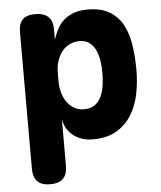

<svg xmlns="http://www.w3.org/2000/svg" viewBox="-53 -606 706 843"><g transform="rotate(-5 300.0 -185.0)"><path d="M133 -560Q171 -560 190.5 -542Q210 -524 210 -487V-441Q218 -465 229.5 -487Q241 -509 259 -525Q277 -541 303 -550.5Q329 -560 365 -560Q421 -560 458 -539Q495 -518 516.5 -480.5Q538 -443 546.5 -390.5Q555 -338 555 -276Q555 -227 545.5 -176Q536 -125 511.5 -83.5Q487 -42 445 -16Q403 10 337 10Q289 10 253.5 -16.5Q218 -43 210 -91V115Q210 153 191.5 171.5Q173 190 135 190Q97 190 78.5 171.5Q60 153 60 115V-487Q60 -524 77.5 -542Q95 -560 133 -560ZM317 -425Q295 -425 275 -416Q255 -407 241 -390Q227 -373 218.5 -349Q210 -325 210 -295V-255Q210 -229 217 -205.5Q224 -182 237 -164Q250 -146 269 -135.5Q288 -125 311 -125Q341 -125 359.5 -139Q378 -153 388 -175.5Q398 -198 401.5 -225Q405 -252 405 -277Q405 -302 401.5 -328Q398 -354 388.5 -375.5Q379 -397 361.5 -411Q344 -425 317 -425Z"/></g></svg>

Font: Maple Mono NL ExtraBold
Style: Regular
Weight: 800
Monospace: yes
Designer: subframe7536
Version: Version 7.000